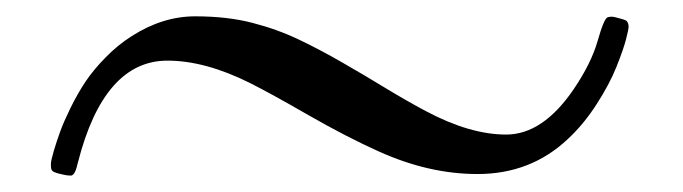

<svg xmlns="http://www.w3.org/2000/svg" viewBox="-20 -319 833 234"><path d="M140.4 -274.9Q178.2 -299.1 217.8 -299.1Q257.3 -299.1 287.8 -291.1Q318.4 -283.2 344.8 -270.5Q371.3 -257.8 397.9 -242.4Q424.6 -227.1 449.8 -211.7Q475.1 -196.3 499 -183.6Q552.7 -155 596.9 -155Q641.4 -155 679 -210Q700.4 -241.5 708.3 -268.9Q716.1 -296.4 720.5 -297.9Q724.9 -299.3 729.4 -298.1Q733.9 -296.9 736.2 -296.3Q738.5 -295.7 739.5 -295.4Q740.5 -295.2 742.1 -294.4Q743.7 -293.7 744.1 -293Q746.1 -290.3 746.1 -286.6Q746.1 -283 742.9 -270.8Q739.7 -258.5 731.2 -237.3Q722.7 -216.1 707 -191.8Q691.4 -167.5 671.9 -149.4Q626.7 -106.9 562 -106.9Q502.7 -106.9 441.9 -134.3Q402.3 -152.1 355.7 -178.8Q309.1 -205.6 284.7 -217.8Q230 -245.1 184.1 -245.1Q106.7 -245.1 75 -121.1Q74.7 -120.4 74.2 -118.2Q73.7 -116 73.5 -115.2Q70.6 -105 66.2 -105Q61.8 -105 57.4 -106.1Q53 -107.2 51.4 -107.5Q49.8 -107.9 49.1 -108.2Q48.3 -108.4 47.1 -108.9Q45.9 -109.4 45.3 -109.7Q44.7 -110.1 43.9 -110.7Q43.2 -111.3 42.8 -112.2Q42.5 -113 42.2 -114.3Q42 -115.5 42 -119.1Q42 -122.8 45.5 -134.9Q49.1 -147 53.5 -159.1Q57.9 -171.1 66.2 -188Q74.5 -204.8 84.2 -219.5Q94 -234.1 108.8 -249.1Q123.5 -264.2 140.4 -274.9Z"/></svg>

Font: Fanwood Text
Style: Regular
Weight: 400
Version: Version 1.1001